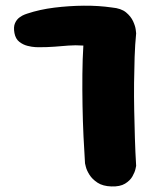

<svg xmlns="http://www.w3.org/2000/svg" viewBox="-20 -676 540 691"><path d="M381 -5Q350 -6 331 -18.5Q312 -31 302 -47Q292 -63 289 -75.5Q286 -88 286 -88Q283 -132 280.5 -185.5Q278 -239 277 -296Q276 -353 276.5 -408.5Q277 -464 280 -512Q251 -514 226.5 -512Q202 -510 176.5 -508Q151 -506 118 -506Q118 -506 106.5 -506.5Q95 -507 79 -511Q63 -515 49.5 -525.5Q36 -536 32 -557Q28 -579 34 -592.5Q40 -606 50.5 -613.5Q61 -621 69.5 -624Q78 -627 78 -627Q123 -642 175.5 -648.5Q228 -655 281.5 -655.5Q335 -656 383 -649Q416 -646 433.5 -631.5Q451 -617 459 -599.5Q467 -582 468.5 -569Q470 -556 470 -556Q466 -516 464.5 -470.5Q463 -425 462.5 -377Q462 -329 463 -279Q464 -229 465.5 -178.5Q467 -128 470 -79Q470 -79 467.5 -67.5Q465 -56 456.5 -41Q448 -26 430 -15Q412 -4 381 -5Z"/></svg>

Font: Sour Gummy Black
Style: Regular
Weight: 900
Version: Version 1.000